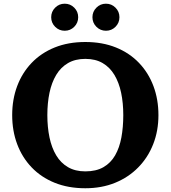

<svg xmlns="http://www.w3.org/2000/svg" viewBox="-20 -989 910 1024"><path d="M45 -375Q45 -291.2 71.6 -220.2Q98.2 -149.2 148.7 -96.4Q199.3 -43.5 271.6 -14.2Q344 15 435 15Q522.5 15 594.1 -14.2Q665.8 -43.5 717.5 -96.4Q769.3 -149.2 797.1 -220.2Q825 -291.2 825 -375Q825 -458.8 798.4 -529.8Q771.8 -600.8 721.3 -653.6Q670.8 -706.5 598.4 -735.8Q526 -765 435 -765Q344 -765 271.6 -735.8Q199.3 -706.5 148.7 -653.6Q98.2 -600.8 71.6 -529.8Q45 -458.8 45 -375ZM232.5 -375Q232.5 -439.7 244 -494.4Q255.5 -549 279.8 -589.5Q304 -630 342.6 -652.5Q381.3 -675 435 -675Q489.3 -675 527.6 -652.5Q566 -630 590.2 -589.5Q614.5 -549 626 -494.4Q637.5 -439.7 637.5 -375Q637.5 -310.8 627.4 -255.9Q617.2 -201 594 -160.5Q570.7 -120 531.8 -97.5Q492.8 -75 435 -75Q381.3 -75 342.6 -97.5Q304 -120 279.8 -160.5Q255.5 -201 244 -255.9Q232.5 -310.8 232.5 -375ZM545.1 -825Q575 -825 596 -846.1Q617 -867.3 617 -897.1Q617 -927 596 -948.1Q575 -969.3 545 -969.3Q515.3 -969.3 494.1 -948.1Q473 -927 473 -897.1Q473 -867.3 494.1 -846.1Q515.3 -825 545.1 -825ZM325.1 -825Q355 -825 376 -846.1Q397 -867.3 397 -897.1Q397 -927 376 -948.1Q355 -969.3 325 -969.3Q295.2 -969.3 274.1 -948.1Q253 -927 253 -897.1Q253 -867.3 274.1 -846.1Q295.2 -825 325.1 -825Z"/></svg>

Font: Besley
Style: Regular
Weight: 400
Designer: Owen Earl
Foundry: indestructible type*
Version: Version 4.000